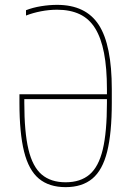

<svg xmlns="http://www.w3.org/2000/svg" viewBox="-20 -760 540 790"><path d="M250 10Q182 10 140 -25Q98 -60 79 -136.5Q60 -213 60 -337V-372H430V-352H70L80 -362V-337Q80 -217 97 -145.5Q114 -74 151.5 -42Q189 -10 250 -10Q311 -10 348.5 -42Q386 -74 403 -145.5Q420 -217 420 -337V-393Q420 -480 408 -542Q396 -604 371.5 -643.5Q347 -683 308 -701.5Q269 -720 215 -720Q182 -720 148.5 -713.5Q115 -707 87 -696V-718Q115 -729 149 -734.5Q183 -740 215 -740Q333 -740 386.5 -657.5Q440 -575 440 -393V-337Q440 -213 421 -136.5Q402 -60 360 -25Q318 10 250 10Z"/></svg>

Font: M PLUS 1 Code Thin
Style: Regular
Weight: 250
Designer: Coji Morishita
Foundry: UNDERFOREST DESIGN
Version: Version 1.002